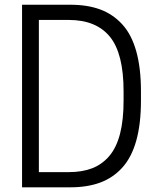

<svg xmlns="http://www.w3.org/2000/svg" viewBox="-20 -800 679 820"><path d="M582 -370.1Q582 -270.5 561.8 -198.7Q541.5 -127 501.7 -83.5Q461.9 -40 407.2 -20Q352.5 0 279.8 0H74.2V-779.8H279.8Q353 -779.8 407.5 -759.8Q461.9 -739.7 501.7 -696.5Q541.5 -653.3 561.8 -581.5Q582 -509.8 582 -410.2ZM146 -64.9H273.9Q331.5 -64.9 374 -81.5Q416.5 -98.1 447 -134Q477.5 -169.9 492.7 -228.8Q507.8 -287.6 507.8 -370.1V-410.2Q507.8 -571.8 449.2 -643.3Q390.6 -714.8 273.9 -714.8H146Z"/></svg>

Font: Cooper Hewitt
Style: Book
Weight: 705
Designer: Village Type and Design LLC
Foundry: Cooper Hewitt Smithsonian Design Museum
Version: 1.000